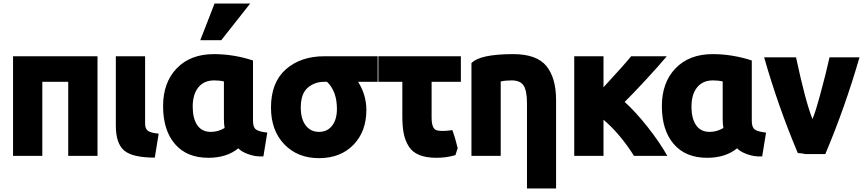

<svg xmlns="http://www.w3.org/2000/svg" viewBox="-20 -863 4895 1089"><path d="M533 -544V21H367V-399H220V21H54V-544Z M880 -105 858 31Q731 31 684 -9.5Q637 -50 637 -150V-169V-544H803V-162Q803 -133 819 -121Q835 -109 880 -105Z M1332 -22Q1266 32 1162 32Q1039 32 972 -46.5Q905 -125 905 -261Q905 -395 982.5 -475.5Q1060 -556 1193 -556Q1305 -556 1415 -520V-177Q1415 -141 1432 -128.5Q1449 -116 1496 -111L1474 24Q1430 27 1388 11.5Q1346 -4 1332 -22ZM1250 -191V-401Q1226 -407 1195 -407Q1137 -407 1105 -367.5Q1073 -328 1073 -258Q1073 -191 1099 -153Q1125 -115 1176 -115Q1217 -115 1254 -137Q1250 -158 1250 -191ZM1235 -635H1116L1197 -843H1399Z M2058 -239Q2058 -117 1984.5 -41.5Q1911 34 1789 34Q1668 34 1592.5 -44.5Q1517 -123 1517 -253Q1517 -395 1601 -469.5Q1685 -544 1821 -544H2122V-399H2011Q2058 -325 2058 -239ZM1891 -245Q1891 -345 1835 -399H1819Q1764 -399 1725 -365Q1686 -331 1686 -253Q1686 -188 1714 -151.5Q1742 -115 1789 -115Q1837 -115 1864 -150.5Q1891 -186 1891 -245Z M2576 -23 2563 17Q2512 32 2456 32Q2397 32 2358 16Q2319 0 2298.5 -32.5Q2278 -65 2270 -105.5Q2262 -146 2262 -204V-399H2126V-544H2594V-399H2428V-197Q2428 -132 2457 -124Q2484 -116 2546 -125Q2561 -84 2576 -23Z M2654 21V-505Q2702 -556 2891 -556Q3024 -556 3079 -488.5Q3134 -421 3134 -295V206H2969V-276Q2969 -348 2950 -377.5Q2931 -407 2882 -407Q2846 -407 2820 -401V21Z M3403 21H3237V-544H3403V-368Q3521 -496 3560 -544H3762Q3716 -489 3641.5 -408.5Q3567 -328 3523 -285Q3585 -229 3653 -143Q3721 -57 3765 21H3576Q3497 -104 3403 -184Z M4161 -22Q4095 32 3991 32Q3868 32 3801 -46.5Q3734 -125 3734 -261Q3734 -395 3811.5 -475.5Q3889 -556 4022 -556Q4134 -556 4244 -520V-177Q4244 -141 4261 -128.5Q4278 -116 4325 -111L4303 24Q4259 27 4217 11.5Q4175 -4 4161 -22ZM4079 -191V-401Q4055 -407 4024 -407Q3966 -407 3934 -367.5Q3902 -328 3902 -258Q3902 -191 3928 -153Q3954 -115 4005 -115Q4046 -115 4083 -137Q4079 -158 4079 -191Z M4588 -188Q4601 -213 4632.5 -328Q4664 -443 4685 -538H4855Q4773 -254 4661 11H4550Q4527 6 4505 5Q4394 -258 4314 -538H4495Q4548 -289 4588 -188Z"/></svg>

Font: Repo
Style: ExtraBold
Weight: 800
Designer: Stefan Peev
Foundry: Context Ltd
Version: Version 001.000